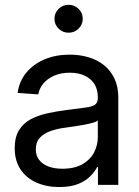

<svg xmlns="http://www.w3.org/2000/svg" viewBox="-20 -754 567 783"><path d="M221.2 8.8Q169.9 8.8 128.9 -9.3Q87.9 -27.3 64 -62.7Q40 -98.1 40 -149.9Q40 -194.8 57.6 -223.1Q75.2 -251.5 104.7 -267.3Q134.3 -283.2 171.4 -291.5Q208.5 -299.8 247.1 -304.7Q295.9 -311.5 325 -314.9Q354 -318.4 366.5 -326.4Q378.9 -334.5 378.9 -354V-358.4Q378.9 -388.2 365.7 -410.2Q352.5 -432.1 326.9 -444.8Q301.3 -457.5 264.6 -457.5Q228.5 -457.5 200.7 -445.3Q172.9 -433.1 156.5 -413.1Q140.1 -393.1 136.2 -369.1L51.8 -375Q58.6 -422.9 87.4 -457.8Q116.2 -492.7 161.9 -512Q207.5 -531.2 264.2 -531.2Q305.2 -531.2 341.3 -520.5Q377.4 -509.8 404.5 -487.8Q431.6 -465.8 447 -433.1Q462.4 -400.4 462.4 -356.4V0H379.4V-73.2H376.5Q367.2 -54.7 348.6 -35.6Q330.1 -16.6 299.1 -3.9Q268.1 8.8 221.2 8.8ZM233.9 -65.9Q284.2 -65.9 316.4 -84.5Q348.6 -103 363.8 -132.6Q378.9 -162.1 378.9 -195.8V-262.7Q374 -257.8 359.9 -253.7Q345.7 -249.5 325.9 -245.8Q306.2 -242.2 284.4 -238.8Q262.7 -235.4 243.2 -232.9Q212.9 -229 186 -219.5Q159.2 -210 142.6 -192.4Q126 -174.8 126 -145Q126 -120.1 139.2 -102.5Q152.3 -85 176.8 -75.4Q201.2 -65.9 233.9 -65.9ZM259.8 -620.6Q235.8 -620.6 219 -637.2Q202.1 -653.8 202.1 -677.2Q202.1 -701.2 219 -717.8Q235.8 -734.4 259.3 -734.4Q283.7 -734.4 300.5 -717.8Q317.4 -701.2 317.4 -677.2Q317.4 -653.8 300.5 -637.2Q283.7 -620.6 259.8 -620.6Z"/></svg>

Font: Inter 28pt
Style: Regular
Weight: 400
Designer: Rasmus Andersson
Foundry: rsms
Version: Version 4.001;git-66647c0bb